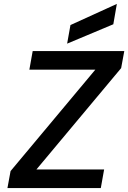

<svg xmlns="http://www.w3.org/2000/svg" viewBox="-20 -961 655 981"><path d="M18 0 34 -87 467 -605H130L147 -700H615L599 -613L166 -95H512L495 0ZM323 -738 340 -833 577 -941 559 -837Z"/></svg>

Font: DM Mono Medium
Style: Italic
Weight: 500
Italic angle: -10°
Designer: Colophon Foundry
Foundry: Colophon Foundry
Version: Version 1.000; ttfautohint (v1.8.2.53-6de2)